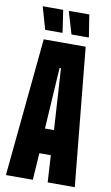

<svg xmlns="http://www.w3.org/2000/svg" viewBox="-94 -895 543 942"><g transform="rotate(10 177.5 -423.5)"><path d="M6 0 73 -688H282L349 0H214L206 -134H149L140 0ZM155 -258H200L181 -563H174ZM158 -735H72L41 -843V-847H142L158 -739ZM289 -735H203L171 -843V-847H272L289 -739Z"/></g></svg>

Font: Saira Ultra Condensed Black
Style: Regular
Weight: 900
Width: 1
Designer: Hector Gatti with collaboration of the Omnibus-Type team
Foundry: Omnibus-Type
Version: Version 1.001; ttfautohint (v1.8)